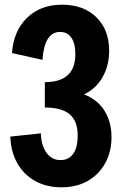

<svg xmlns="http://www.w3.org/2000/svg" viewBox="-20 -784 529 818"><path d="M242 14Q178 14 129.5 -13Q81 -40 53.5 -89Q26 -138 24 -202L154 -216Q156 -163 178.5 -132.5Q201 -102 238 -102Q273 -102 292 -129Q311 -156 311 -206Q311 -268 277 -297Q243 -326 171 -326V-434Q301 -434 301 -553Q301 -599 284 -623.5Q267 -648 236 -648Q169 -648 161 -529L31 -558Q38 -653 95.5 -708.5Q153 -764 244 -764Q336 -764 390.5 -710.5Q445 -657 445 -568Q445 -504 416.5 -454.5Q388 -405 338 -382Q395 -360 425 -312.5Q455 -265 455 -200Q455 -137 428 -88.5Q401 -40 353.5 -13Q306 14 242 14Z"/></svg>

Font: Freeman
Style: Regular
Weight: 400
Designer: Vernon Adams, Aoife Mooney, Rodrigo Fuenzalida
Foundry: Rodrigo Fuenzalida
Version: Version 1.000; ttfautohint (v1.8.4.7-5d5b)